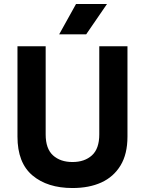

<svg xmlns="http://www.w3.org/2000/svg" viewBox="-20 -933 730 967"><path d="M345 14Q219 14 143.5 -49.5Q68 -113 68 -245V-700H210V-256Q210 -184 247 -150.5Q284 -117 345 -117Q406 -117 443 -150.5Q480 -184 480 -256V-700H622V-245Q622 -157 587 -99.5Q552 -42 490.5 -14Q429 14 345 14ZM278 -760 363 -913H519L414 -760Z"/></svg>

Font: SUSE Thin
Style: Bold
Weight: 700
Version: Version 1.000